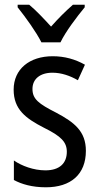

<svg xmlns="http://www.w3.org/2000/svg" viewBox="-20 -786 421 816"><path d="M156 -606H237C259 -652 307 -715 340 -755V-766H290C255 -735 231 -711 197 -673C166 -707 132 -743 104 -766H55V-755C90 -711 134 -650 156 -606ZM345 -145C345 -228 296 -266 219 -307C144 -345 118 -365 118 -408C118 -450 150 -477 203 -477C241 -477 278 -464 311 -445L341 -511C300 -534 255 -547 204 -547C105 -547 38 -492 38 -405C38 -321 89 -283 167 -243C240 -207 264 -182 264 -141C264 -92 233 -62 173 -62C123 -62 72 -81 39 -104V-21C72 -3 117 10 175 10C281 10 345 -45 345 -145Z"/></svg>

Font: Noto Sans Sinhala Condensed
Style: Regular
Weight: 400
Width: 3
Designer: Jelle Bosma - Monotype Design Team
Foundry: Monotype Imaging Inc.
Version: Version 2.006